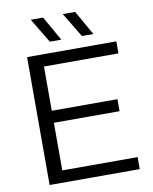

<svg xmlns="http://www.w3.org/2000/svg" viewBox="-100 -1020 870 1094"><g transform="rotate(-10 335.0 -473.0)"><path d="M97 0V-740H613.5V-670.5H182.5V-69.5H618.5V0ZM141 -345V-414.5H562.5V-345ZM425.5 -804 340 -946H411.5L492 -804ZM240 -804 154.5 -946H226L306.5 -804Z"/></g></svg>

Font: Encode Sans SC Expanded
Style: Regular
Weight: 400
Width: 7
Designer: Multiple Designers
Foundry: Impallari Type
Version: Version 3.002